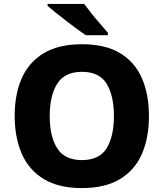

<svg xmlns="http://www.w3.org/2000/svg" viewBox="-20 -951 836 981"><path d="M741 -358Q741 -247 705 -164.5Q669 -82 593 -36Q517 10 398 10Q280 10 204 -36Q128 -82 91.5 -165Q55 -248 55 -359Q55 -470 91.5 -552Q128 -634 204 -679.5Q280 -725 399 -725Q518 -725 593.5 -679.5Q669 -634 705 -551.5Q741 -469 741 -358ZM234 -358Q234 -253 272.5 -193Q311 -133 398 -133Q487 -133 524.5 -193Q562 -253 562 -358Q562 -463 524.5 -523.5Q487 -584 399 -584Q311 -584 272.5 -523.5Q234 -463 234 -358ZM410 -931Q426 -909 448 -881.5Q470 -854 492.5 -828.5Q515 -803 531 -784V-771H419Q399 -784 372.5 -803.5Q346 -823 317.5 -845Q289 -867 264 -887Q239 -907 223 -921V-931Z"/></svg>

Font: Noto Sans Tamil ExtraBold
Style: Regular
Weight: 800
Designer: Jelle Bosma - Monotype Design Team
Foundry: Monotype Imaging Inc.
Version: Version 2.004; ttfautohint (v1.8.4.7-5d5b)